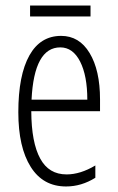

<svg xmlns="http://www.w3.org/2000/svg" viewBox="-20 -671 432 701"><path d="M89.8 -650.9H310.5V-610.8H89.8ZM200.2 -498Q104.5 -498 95.2 -307.1H298.8Q298.8 -394.5 272.5 -446.3Q246.1 -498 200.2 -498ZM221.2 9.8Q137.2 9.8 92.3 -61.5Q46.9 -133.3 46.9 -261.2Q46.9 -396.5 87.4 -468.8Q127.4 -540 203.1 -540Q269.5 -540 307.1 -477.5Q345.2 -414.6 345.2 -308.1V-265.1H94.2Q94.7 -150.4 127 -91.8Q158.2 -34.2 223.1 -34.2Q273.4 -34.2 328.1 -66.9V-22Q277.3 9.8 221.2 9.8Z"/></svg>

Font: Germano
Style: Regular
Weight: 300
Width: 3
Foundry: Ascender Corporation
Version: Version 1.10; ttfautohint (v1.5)